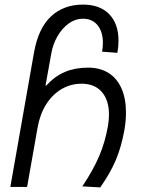

<svg xmlns="http://www.w3.org/2000/svg" viewBox="-20 -814 640 836"><path d="M450 -265Q454.5 -291.5 454.5 -315Q454.5 -378 423.2 -413.8Q392 -449.5 335.5 -449.5Q287.5 -449.5 247.5 -425.8Q207.5 -402 180.5 -358.8Q153.5 -315.5 143.5 -257.5L98 0H25L128 -585Q147 -691.5 202.2 -742.8Q257.5 -794 341.5 -794Q415 -794 455.5 -752.2Q496 -710.5 496 -637Q496 -610.5 491 -584L424.5 -589Q428 -608 428 -627.5Q428 -675.5 405 -704Q382 -732.5 340.5 -732.5Q308 -732.5 279.2 -711.8Q250.5 -691 230.5 -656.5Q210.5 -622 203.5 -582L178 -440.5L182.5 -442.5Q219 -482.5 263.2 -501Q307.5 -519.5 364 -519.5Q416 -519.5 453 -496Q490 -472.5 509.2 -428.5Q528.5 -384.5 528.5 -324Q528.5 -285.5 521.5 -247Q508.5 -175 484.8 -118.2Q461 -61.5 416.5 2L338.5 -2.5Q385.5 -73 411.5 -133.5Q437.5 -194 450 -265Z"/></svg>

Font: JuliaMono Light
Style: Italic
Weight: 300
Italic angle: -9°
Monospace: yes
Designer: cormullion
Foundry: corm
Version: Version 0.054; ttfautohint (v1.8.4)